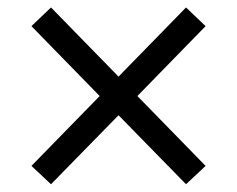

<svg xmlns="http://www.w3.org/2000/svg" viewBox="-20 -589 626 507"><path d="M114.7 -102.5 63 -150.9 243.2 -335.4 63 -520 114.7 -569.3 293 -386.7 471.2 -569.3 522.9 -520 342.8 -335.4 522.9 -150.9 471.2 -102.5 293 -284.7Z"/></svg>

Font: Cascadia Mono NF SemiLight
Style: Regular
Weight: 350
Monospace: yes
Designer: Aaron Bell
Foundry: Saja Typeworks
Version: Version 2404.023; ttfautohint (v1.8.4)